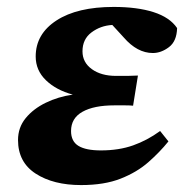

<svg xmlns="http://www.w3.org/2000/svg" viewBox="-20 -519 531 554"><path d="M214 15Q134 15 83 -18Q32 -51 32 -115Q32 -151 54 -178Q76 -205 112 -222.5Q148 -240 190 -246Q142 -259 112.5 -287.5Q83 -316 83 -356Q83 -421 143 -460Q203 -499 308 -499Q376 -499 423 -484Q470 -469 491 -438Q490 -400 467.5 -383Q445 -366 421 -366Q376 -366 337 -411L304 -447Q270 -445 244 -425.5Q218 -406 218 -371Q218 -339 245 -319.5Q272 -300 315 -300Q335 -300 347.5 -300Q360 -300 378 -301L364 -214Q356 -215 341 -215Q326 -215 310 -215Q251 -215 218 -196.5Q185 -178 185 -141Q185 -111 206.5 -98Q228 -85 271 -85Q323 -85 364 -99.5Q405 -114 442 -141L466 -111Q441 -80 408 -51Q375 -22 328 -3.5Q281 15 214 15Z"/></svg>

Font: Source Serif Pro
Style: Bold Italic
Weight: 700
Italic angle: -12°
Designer: Frank Grießhammer
Foundry: Adobe Systems Incorporated
Version: Version 3.001;hotconv 1.0.111;makeotfexe 2.5.65597